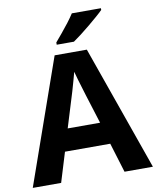

<svg xmlns="http://www.w3.org/2000/svg" viewBox="-99 -1010 888 1086"><g transform="rotate(-10 345.0 -467.0)"><path d="M527 0 475 -170H215L163 0H0L252 -717H437L690 0ZM387 -463Q382 -480 374 -506Q366 -532 358 -559Q350 -586 345 -606Q340 -586 331.5 -556.5Q323 -527 315.5 -500.5Q308 -474 304 -463L253 -297H439ZM556 -924Q542 -910 519 -890Q496 -870 469.5 -848Q443 -826 417.5 -806.5Q392 -787 373 -774H274V-787Q290 -806 311.5 -831.5Q333 -857 354 -884.5Q375 -912 389 -934H556Z"/></g></svg>

Font: Noto Sans Duployan
Style: Bold
Weight: 700
Designer: David Corbett
Foundry: David Corbett
Version: Version 3.001